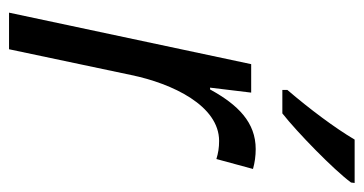

<svg xmlns="http://www.w3.org/2000/svg" viewBox="-210 -595 805 425"><g transform="rotate(90 192.5 -382.5)"><path d="M179 -616V-605H231C273 -638 356 -719 384 -757L385 -765H289C263 -721 221 -665 179 -616ZM8 0H89L146 -270C165 -362 214 -465 292 -465C307 -465 319 -463 332 -459L354 -540C340 -544 325 -546 310 -546C251 -546 212 -507 178 -445H174L185 -536H122Z"/></g></svg>

Font: Noto Sans Condensed
Style: Italic
Weight: 400
Width: 3
Italic angle: -12°
Designer: Monotype Design Team
Foundry: Monotype Imaging Inc.
Version: Version 2.013